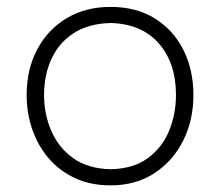

<svg xmlns="http://www.w3.org/2000/svg" viewBox="-20 -540 653 570"><path d="M308.6 -37.6Q241.2 -39.1 197.5 -70.3Q153.8 -101.6 132.3 -151.4Q110.8 -201.2 110.8 -257.8Q110.8 -317.4 132.8 -365.2Q154.8 -413.1 199 -441.7Q243.2 -470.2 308.6 -471.7Q400.9 -469.2 451.7 -410.9Q502.4 -352.5 502.4 -257.8Q502.4 -201.2 481.9 -151.4Q461.4 -101.6 418.5 -70.3Q375.5 -39.1 308.6 -37.6ZM308.6 10.3Q382.8 10.3 438 -25.6Q493.2 -61.5 523.7 -122.3Q554.2 -183.1 554.2 -257.8Q554.2 -332 524.7 -391.4Q495.1 -450.7 439.9 -485.1Q384.8 -519.5 308.1 -519.5Q233.9 -519.5 177.7 -485.8Q121.6 -452.1 90.3 -393.1Q59.1 -334 59.1 -257.8Q59.1 -204.6 75.7 -156.2Q92.3 -107.9 124 -70.6Q155.8 -33.2 202.1 -11.5Q248.5 10.3 308.6 10.3Z"/></svg>

Font: Pinar-VF
Style: Regular
Weight: 300
Designer: Amin Abedi
Version: Version 3.0